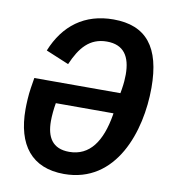

<svg xmlns="http://www.w3.org/2000/svg" viewBox="-81 -780 763 862"><g transform="rotate(10 300.0 -349.0)"><path d="M268.1 12.1C506 12.1 588.1 -238.6 588.1 -436.8C588.1 -621.8 517 -709.9 367.5 -709.9C236.2 -709.9 144.9 -641.3 96.2 -520.6L201 -476.9C234.7 -555.4 277 -606.9 355.5 -606.9C432.2 -606.9 464.1 -558.2 464.1 -475.5C464.1 -458.1 462.7 -435 458.1 -407.3L454.9 -389.2H62.5L55 -342.7C49.7 -310.4 47.9 -267.4 47.9 -244.3C47.9 -81.3 121.4 12.1 268.1 12.1ZM169.4 -212C169.4 -234.4 172.2 -266.7 177.2 -294.7H440L438.9 -286.9C418.3 -164.4 367.5 -89.8 273.8 -89.8C197.1 -89.8 169.4 -138.8 169.4 -212Z"/></g></svg>

Font: Margiela Mono Italic SmBold It
Style: Regular
Weight: 600
Designer: Mike Abbink, Paul van der Laan, Pieter van Rosmalen
Foundry: Bold Monday
Version: Version 2.003 2021